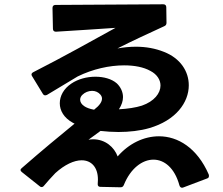

<svg xmlns="http://www.w3.org/2000/svg" viewBox="-20 -817 1040 896"><path d="M676 -219C801 -255 861 -339 861 -419C861 -484 822 -545 745 -575C705 -591 661 -599 614 -599C586 -599 557 -596 528 -591C597 -626 671 -660 747 -695C754 -698 757 -703 757 -711L756 -783C756 -792 751 -797 742 -797C652 -796 347 -795 239 -794C230 -794 225 -789 225 -780L227 -683C227 -674 232 -669 241 -669C315 -673 454 -683 519 -687C417 -631 275 -551 135 -480C130 -477 127 -474 127 -469C127 -467 128 -464 130 -461L180 -379C183 -374 187 -372 191 -372C193 -372 196 -373 199 -374L342 -460C413 -495 491 -512 559 -512C607 -512 650 -504 682 -486C713 -470 729 -444 729 -418C729 -382 700 -344 642 -324C614 -315 575 -309 535 -307C548 -327 554 -346 554 -364C554 -389 542 -412 525 -428C501 -449 464 -459 425 -459C385 -459 344 -448 313 -427C277 -403 259 -369 259 -335C259 -301 278 -267 320 -244L328 -240C256 -181 177 -116 82 -33C78 -30 76 -27 76 -24C76 -20 78 -17 82 -14L165 52C168 55 171 56 174 56C178 56 182 54 185 50C200 32 218 12 238 -9C282 -49 326 -69 361 -69C406 -69 437 -37 437 21C437 28 436 34 436 43C436 50 440 55 448 55L542 57C550 57 555 54 558 46C589 -31 644 -72 696 -72C747 -72 795 -33 817 47C819 55 824 59 829 59C831 59 833 59 835 58L946 16C953 14 955 10 955 4C955 2 955 0 954 -3C900 -127 810 -181 722 -181C651 -181 581 -147 529 -87C513 -130 472 -167 414 -167C407 -167 400 -166 393 -165L449 -206C476 -203 505 -201 533 -201C584 -201 635 -207 676 -219ZM354 -352C354 -360 358 -369 365 -375C376 -386 393 -393 410 -393C425 -393 439 -387 449 -375C453 -370 456 -364 456 -357C456 -342 445 -325 419 -305C397 -309 383 -315 374 -321C360 -330 354 -341 354 -352Z"/></svg>

Font: LINE Seed JP App_OTF Bold
Style: Regular
Weight: 700
Designer: LINE & Fontrix & Fontworks
Version: Version 1.009